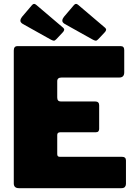

<svg xmlns="http://www.w3.org/2000/svg" viewBox="-20 -983 711 1003"><path d="M52 -719Q52 -742 71 -742H611Q629 -742 629 -721V-605Q629 -578 603 -578H302Q279 -578 279 -559V-474Q279 -453 297 -453H477Q498 -453 498 -433V-309Q498 -302 494 -297Q490 -292 480 -292H295Q279 -292 279 -278V-178Q279 -164 291 -164H616Q638 -164 638 -145V-22Q638 -13 632.5 -6.5Q627 0 614 0H79Q52 0 52 -25V-719ZM146 -955Q157 -969 170 -957L310 -838Q322 -828 307 -813L274 -778Q267 -770 260.5 -770.5Q254 -771 242 -778L99 -858Q86 -866 86.5 -875.5Q87 -885 95 -895ZM365 -955Q376 -969 389 -957L529 -838Q541 -828 526 -813L493 -778Q486 -770 479.5 -770.5Q473 -771 461 -778L318 -858Q305 -866 305.5 -875.5Q306 -885 314 -895Z"/></svg>

Font: Libre Franklin Thin Black
Style: Regular
Weight: 900
Version: Version 3.000